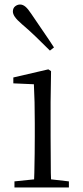

<svg xmlns="http://www.w3.org/2000/svg" viewBox="-20 -830 368 850"><path d="M44 0V-27L131 -36Q132 -49 132 -65Q133 -106 133.5 -150Q134 -194 134 -227V-285Q134 -335 133 -377.5Q132 -420 130 -457L39 -461V-487L194 -523L206 -515L204 -378V-227Q204 -194 204.5 -150Q205 -106 205 -65Q205 -49 206 -36L285 -27V0ZM219 -620 201 -606Q170 -637 139 -667Q108 -697 77 -723Q55 -742 46 -755Q37 -768 37 -779Q37 -794 47 -802Q57 -810 69 -810Q81 -810 92.5 -800.5Q104 -791 119 -768Q143 -732 169 -694.5Q195 -657 219 -620Z"/></svg>

Font: Early Summer Mincho Light
Style: Regular
Weight: 300
Designer: GuiWonder
Version: Version 1.002